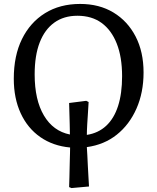

<svg xmlns="http://www.w3.org/2000/svg" viewBox="-20 -737 799 975"><path d="M343 218 331 213Q332 188 332.5 164Q333 140 333.5 118Q334 96 334.5 76.5Q335 57 335.5 40.5Q336 24 336 12Q249 4 184.5 -41Q120 -86 85 -162Q50 -238 50 -337Q50 -454 91.5 -538.5Q133 -623 208.5 -670Q284 -717 387 -717Q484 -717 556 -673.5Q628 -630 668.5 -552Q709 -474 709 -369Q709 -267 673 -185.5Q637 -104 573 -53Q509 -2 421 10Q422 28 423.5 52Q425 76 426 103.5Q427 131 429 158.5Q431 186 432 210ZM421 -52Q479 -61 519 -98Q559 -135 579.5 -198.5Q600 -262 600 -350Q600 -447 573 -515.5Q546 -584 496 -620.5Q446 -657 373 -657Q304 -657 255.5 -622Q207 -587 181.5 -521Q156 -455 156 -359Q156 -230 203 -150.5Q250 -71 335 -54Q335 -79 334 -106Q333 -133 332.5 -160.5Q332 -188 331 -214L418 -225L430 -219Q428 -181 426 -153.5Q424 -126 423 -107Q422 -88 421.5 -75Q421 -62 421 -52Z"/></svg>

Font: Literata 18pt
Style: Regular
Weight: 400
Designer: Latin by Veronika Burian and Jose Scaglione. Greek by Irene Vlachou. Cyrillic by Vera Evstafieva.
Foundry: TypeTogether
Version: Version 3.103;gftools[0.9.29]